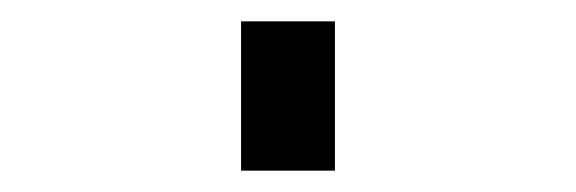

<svg xmlns="http://www.w3.org/2000/svg" viewBox="-20 60 540 180"><path d="M206 220V80H294V220Z"/></svg>

Font: Iosevka SS04
Style: Bold
Weight: 700
Monospace: yes
Designer: Belleve Invis
Foundry: Belleve Invis
Version: Version 19.0.0; ttfautohint (v1.8.4)